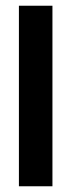

<svg xmlns="http://www.w3.org/2000/svg" viewBox="-20 -650 250 670"><path d="M46 -630H163V0H46Z"/></svg>

Font: Pragati Narrow
Style: Bold
Weight: 700
Designer: Hector Gatti, Marcela Romero, Pablo Cosgaya and Nicolas Silva
Foundry: Omnibus-Type
Version: Version 1.010; ttfautohint (v1.3)